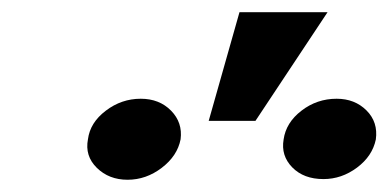

<svg xmlns="http://www.w3.org/2000/svg" viewBox="-20 -895 637 315"><path d="M322.4 -696.7 372.9 -875H517.4L399.1 -696.7ZM124.3 -666.5Q127.8 -693.9 153.6 -713.4Q179.3 -733 210.9 -733Q241.5 -733 260.7 -713.4Q279.8 -693.9 276.3 -666.5Q271 -639.2 245.4 -619.7Q219.8 -600.1 189.3 -600.1Q158.7 -600.1 138.8 -619.7Q119 -639.2 124.3 -666.5ZM445.3 -666.2Q449.2 -693.9 474.6 -713.4Q500 -733 532.3 -733Q562.1 -733 581.3 -713.8Q600.5 -694.6 596.6 -666.2Q590.9 -638.8 565.7 -620Q540.5 -601.2 510.7 -601.2Q478.3 -601.2 459.5 -620.4Q440.7 -639.6 445.3 -666.2Z"/></svg>

Font: Inter UI Extra Bold
Style: Italic
Weight: 800
Italic angle: 9.39999°
Designer: Rasmus Andersson
Foundry: rsms
Version: 3.2;8d6f07862